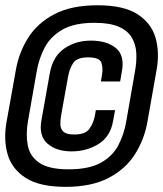

<svg xmlns="http://www.w3.org/2000/svg" viewBox="-20 -700 619 728"><path d="M228.5 8.5Q131 8.5 78.2 -25Q25.5 -58.5 9.2 -114Q-7 -169.5 4.5 -236L40.5 -436.5Q52 -501.5 87 -557Q122 -612.5 186.2 -646.2Q250.5 -680 349.5 -680Q449 -680 501.5 -646Q554 -612 569.8 -556.5Q585.5 -501 574 -436.5L538.5 -235.5Q526.5 -169.5 491 -114Q455.5 -58.5 391 -25Q326.5 8.5 228.5 8.5ZM240 -58Q319 -58 363.8 -83.8Q408.5 -109.5 429.5 -150.8Q450.5 -192 458.5 -238.5L492 -430.5Q498.5 -466 496.8 -498.8Q495 -531.5 479.8 -557.5Q464.5 -583.5 430.5 -598.5Q396.5 -613.5 338 -613.5Q261 -613.5 216 -587.2Q171 -561 149.2 -519.2Q127.5 -477.5 119.5 -431L86 -240.5Q77.5 -190.5 85.2 -149Q93 -107.5 129 -82.8Q165 -58 240 -58ZM251.5 -126Q193.5 -126 160 -155.5Q126.5 -185 137 -243.5L169 -423Q180.5 -486.5 224 -516.2Q267.5 -546 325 -546Q384 -546 418.5 -518.5Q453 -491 442.5 -431L435.5 -391H362.5L366.5 -415Q371.5 -442.5 364.2 -462.5Q357 -482.5 314.5 -482.5Q271.5 -482.5 257.5 -461Q243.5 -439.5 238 -409L212 -264Q208.5 -244 209 -227.2Q209.5 -210.5 221 -200.2Q232.5 -190 261.5 -190Q303.5 -190 318.8 -211.2Q334 -232.5 339.5 -260L343.5 -282.5H416.5L408.5 -240Q398.5 -182 353.5 -154Q308.5 -126 251.5 -126Z"/></svg>

Font: Anybody SemiBold
Style: Italic
Weight: 600
Italic angle: -10°
Designer: Tyler Finck
Foundry: Etcetera Type Company
Version: Version 1.010; ttfautohint (v1.8.3) -l 8 -r 50 -G 200 -x 14 